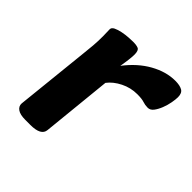

<svg xmlns="http://www.w3.org/2000/svg" viewBox="-148 -647 765 765"><g transform="rotate(45 234.5 -264.5)"><path d="M103 2Q73 2 59 -8Q45 -18 46 -34L79 -349Q82 -376 84 -399.5Q86 -423 86 -453Q86 -462 85.5 -471Q85 -480 85 -491Q85 -501 97.5 -507Q110 -513 127.5 -516.5Q145 -520 161.5 -521Q178 -522 186 -522Q206 -522 216 -517.5Q226 -513 226.5 -491.5Q227 -470 218 -418Q260 -473 312 -502Q364 -531 415 -531Q441 -531 455 -523Q469 -515 469 -492Q469 -480 465.5 -460.5Q462 -441 454.5 -422Q447 -403 437 -390Q427 -377 413 -377Q398 -377 385 -381.5Q372 -386 346 -386Q309 -386 276 -369.5Q243 -353 224 -328L194 -32Q191 2 131 2Z"/></g></svg>

Font: Asap Expanded Expanded Regular
Style: Bold Italic
Weight: 700
Width: 7
Italic angle: -6°
Designer: Pablo Cosgaya
Foundry: Omnibus-Type
Version: Version 3.001; ttfautohint (v1.8.4.7-5d5b)